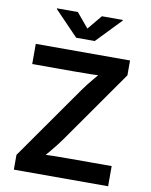

<svg xmlns="http://www.w3.org/2000/svg" viewBox="-100 -1021 859 1094"><g transform="rotate(10 329.0 -474.0)"><path d="M57.1 0V-85.4L357.4 -513.2Q383.8 -550.3 415.3 -587.6Q446.8 -625 478.5 -662.1L489.7 -616.7Q441.4 -612.3 392.8 -611.6Q344.2 -610.8 296.4 -610.8H55.7V-727.5H601.1V-641.6L306.2 -221.2Q278.3 -182.1 245.6 -143.1Q212.9 -104 179.7 -65.4L168.5 -110.8Q218.8 -115.2 268.8 -116Q318.8 -116.7 368.7 -116.7H602.5V0ZM260.3 -947.8 330.1 -864.3 399.4 -947.8H520.5V-943.8L383.8 -801.8H276.4L139.6 -943.8V-947.8Z"/></g></svg>

Font: Inter Cardless
Style: Bold
Weight: 700
Designer: Rasmus Andersson
Foundry: rsms
Version: Version 4.001;git-9221beed3